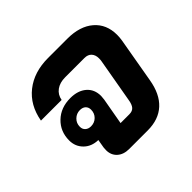

<svg xmlns="http://www.w3.org/2000/svg" viewBox="-137 -719 880 880"><g transform="rotate(-45 303.5 -279.0)"><path d="M570 -409Q570 -392 567 -374L529 -156Q516 -79 473 -39.5Q430 0 359 0H239Q203 0 181.5 -19.5Q160 -39 160 -71Q160 -82 161 -88L168 -129Q125 -130 98.5 -156.5Q72 -183 72 -222Q72 -280 111.5 -318Q151 -356 213 -356Q262 -356 291 -331Q320 -306 320 -263Q320 -257 318 -241L295 -112H352Q372 -112 382 -123.5Q392 -135 396 -160L434 -376Q435 -381 435 -392Q435 -414 423 -427Q411 -440 389 -440H264Q229 -440 206.5 -423.5Q184 -407 179 -378H45Q60 -463 120 -510.5Q180 -558 271 -558H396Q477 -558 523.5 -518Q570 -478 570 -409ZM189 -197Q212 -197 227.5 -212.5Q243 -228 243 -251Q243 -267 233 -276.5Q223 -286 205 -286Q183 -286 167 -270.5Q151 -255 151 -232Q151 -216 161.5 -206.5Q172 -197 189 -197Z"/></g></svg>

Font: Bai Jamjuree
Style: Bold Italic
Weight: 700
Italic angle: -10°
Designer: Katatrad Aksorn Co.,Ltd.
Foundry: Cadson Demak Co.,Ltd.
Version: Version 1.000; ttfautohint (v1.6)